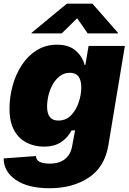

<svg xmlns="http://www.w3.org/2000/svg" viewBox="-25 -792 693 1028"><path d="M240.2 215.8Q124.5 215.8 59.6 171.1Q-5.4 126.5 -5.4 56.2L167.5 43.5Q168.5 65.4 187.7 74.7Q207 84 240.7 84Q292.5 84 322.8 59.8Q353 35.6 360.8 -7.3L377 -93.8H358.4Q335.9 -52.2 299.6 -29.5Q263.2 -6.8 211.4 -6.8Q159.7 -6.8 117.4 -28.3Q75.2 -49.8 50.5 -94.7Q25.9 -139.6 25.9 -210Q25.9 -272 42.5 -332.8Q59.1 -393.6 91.6 -443.4Q124 -493.2 171.6 -522.9Q219.2 -552.7 280.8 -552.7Q345.2 -552.7 381.8 -519.5Q418.5 -486.3 427.7 -444.3H432.1L449.2 -545.9H643.6L555.2 -14.2Q536.1 101.1 450.9 158.4Q365.7 215.8 240.2 215.8ZM287.1 -146.5Q328.6 -146.5 355.7 -174.8Q382.8 -203.1 396.5 -244.4Q410.2 -285.6 410.2 -323.7Q410.2 -402.3 349.1 -402.3Q318.8 -402.3 295.9 -385Q272.9 -367.7 257.6 -340.3Q242.2 -313 234.6 -281.5Q227.1 -250 227.1 -221.2Q227.1 -146.5 287.1 -146.5ZM305.7 -613.3H143.6L144 -616.2L333 -772.5H469.7L606.9 -616.2L606.4 -613.3H444.3L388.2 -694.3Z"/></svg>

Font: Inter Black
Style: Italic
Weight: 900
Italic angle: -9.39999°
Designer: Rasmus Andersson
Foundry: rsms
Version: Version 4.000;git-a52131595